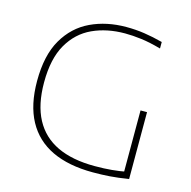

<svg xmlns="http://www.w3.org/2000/svg" viewBox="-109 -857 967 971"><g transform="rotate(15 374.0 -372.0)"><path d="M461 5Q333.5 5 246.2 -36.5Q159 -78 114 -161Q69 -244 69 -369Q69 -503 117.5 -586.8Q166 -670.5 249 -709.8Q332 -749 435 -749Q484.5 -749 530 -742.2Q575.5 -735.5 627 -722V-688Q568 -704.5 522.8 -710.2Q477.5 -716 437 -716Q342.5 -716 267.5 -681.5Q192.5 -647 148.8 -571Q105 -495 105 -371Q105 -255 145.5 -179Q186 -103 265.2 -65.5Q344.5 -28 461 -28Q512 -28 551.2 -31.8Q590.5 -35.5 624 -42L613 -25V-360H647V-10Q591 -1 549.2 2Q507.5 5 461 5Z"/></g></svg>

Font: Encode Sans SC Expanded Thin
Style: Regular
Weight: 250
Width: 7
Designer: Multiple Designers
Foundry: Impallari Type
Version: Version 3.002